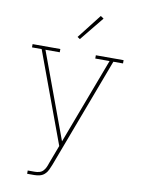

<svg xmlns="http://www.w3.org/2000/svg" viewBox="-102 -814 804 1097"><g transform="rotate(10 300.0 -265.5)"><path d="M134 215V196H175Q188 196 201 192.5Q214 189 223 179.5Q232 170 237.5 158Q243 146 247 133L287 27L92 -501H36V-520H197V-501H114L298 -2L486 -501H403V-520H564V-501H508L267 140Q261 155 254 170Q247 185 235 196Q223 207 207 211Q191 215 175 215ZM297 -595 282 -605 392 -746 410 -734Z"/></g></svg>

Font: Iosevka Etoile Thin
Style: Regular
Weight: 100
Designer: Belleve Invis
Foundry: Belleve Invis
Version: Version 22.1.2; ttfautohint (v1.8.4)